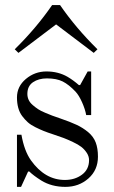

<svg xmlns="http://www.w3.org/2000/svg" viewBox="-20 -729 449 757"><path d="M38.1 -534.7Q123 -618.2 185.5 -709H216.8Q279.3 -618.2 364.3 -534.7L349.6 -520.5L201.2 -632.8L52.7 -520.5ZM46.9 7.8V-197.8H64.5Q75.7 -133.8 102.1 -96.7Q157.2 -19.5 235.8 -19.5Q275.4 -19.5 303.2 -40.3Q331.1 -61 331.1 -97.7Q331.1 -112.8 322 -126.5Q313 -140.1 300.8 -149.7Q288.6 -159.2 267.3 -169.2Q246.1 -179.2 230.5 -185.1Q214.8 -190.9 189.9 -199.2Q167.5 -206.5 152.8 -212.4Q138.2 -218.3 119.9 -227.3Q101.6 -236.3 89.8 -246.8Q78.1 -257.3 67.6 -271.2Q57.1 -285.2 52 -303.7Q46.9 -322.3 46.9 -344.7Q46.9 -388.2 82 -417.7Q117.2 -447.3 163.1 -447.3Q209.5 -447.3 246.1 -426.3Q268.6 -413.1 291 -393.6H295.9L325.7 -447.3H339.4V-275.4H319.8Q315.9 -297.9 303.7 -325.4Q291.5 -353 277.8 -367.7Q251.5 -395.5 227.3 -407.7Q203.1 -419.9 165 -419.9Q132.3 -419.9 110.1 -404.8Q87.9 -389.6 87.9 -358.9Q87.9 -346.2 93 -335.2Q98.1 -324.2 108.9 -314.9Q119.6 -305.7 129.9 -298.8Q140.1 -292 157.5 -284.7Q174.8 -277.3 185.8 -273.2Q196.8 -269 215.8 -262.7Q257.3 -248.5 282.2 -236.8Q307.1 -225.1 327.9 -207.8Q348.6 -190.4 357.4 -167.2Q366.2 -144 366.2 -111.3Q366.2 -58.6 328.6 -25.4Q291 7.8 237.8 7.8Q183.6 7.8 143.1 -17.1Q111.3 -37.1 95.7 -52.7H90.8L63 7.8Z"/></svg>

Font: Theano Modern
Style: Regular
Weight: 400
Designer: Alexey Kryukov
Version: Version 2.00